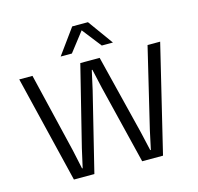

<svg xmlns="http://www.w3.org/2000/svg" viewBox="-126 -1044 1217 1178"><g transform="rotate(-15 482.5 -455.0)"><path d="M545.9 -680.2 671.9 -172.9 699.2 -53.2H703.1L729 -173.8L850.1 -680.2H930.2L766.1 0H633.8L511.2 -500L483.9 -621.1H480L453.1 -500L330.1 0H200.2L35.2 -680.2H119.1L240.2 -173.8L266.1 -53.2H270L296.9 -172.9L422.9 -680.2ZM316.9 -750 433.1 -910.2H533.2L648.9 -750H578.1L482.9 -872.1L388.2 -750Z"/></g></svg>

Font: TASA Orbiter Text
Style: Regular
Weight: 400
Designer: Weizhong Zhang
Version: Version 1.000;Glyphs 3.1.2 (3151)